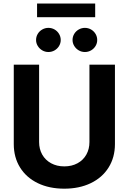

<svg xmlns="http://www.w3.org/2000/svg" viewBox="-20 -1081 744 1110"><path d="M644.5 -707V-248Q644.5 -171.4 607.9 -112.8Q571.3 -54.2 504.9 -22.2Q438.5 9.8 351.6 9.8Q264.6 9.8 198.5 -22.2Q132.3 -54.2 95.9 -112.8Q59.6 -171.4 59.6 -248V-707H206.1V-259.8Q206.1 -219.2 224.1 -187.3Q242.2 -155.3 275.4 -137.2Q308.6 -119.1 351.6 -119.1Q395 -119.1 428.2 -137.2Q461.4 -155.3 479.2 -187.3Q497.1 -219.2 497.1 -259.8V-707ZM188.5 -849.6Q188.5 -868.7 198 -884.8Q207.5 -900.9 224.1 -910.4Q240.7 -919.9 259.8 -919.9Q279.3 -919.9 295.7 -910.4Q312 -900.9 321.5 -884.8Q331.1 -868.7 331.1 -849.6Q331.1 -831.1 321.5 -815.2Q312 -799.3 295.7 -789.8Q279.3 -780.3 259.8 -780.3Q240.7 -780.3 224.4 -789.8Q208 -799.3 198.2 -815.4Q188.5 -831.5 188.5 -849.6ZM399.4 -849.6Q399.4 -868.7 408.9 -884.8Q418.5 -900.9 435.1 -910.4Q451.7 -919.9 470.7 -919.9Q490.2 -919.9 506.6 -910.4Q522.9 -900.9 532.5 -884.8Q542 -868.7 542 -849.6Q542 -831.1 532.5 -815.2Q522.9 -799.3 506.6 -789.8Q490.2 -780.3 470.7 -780.3Q451.7 -780.3 435.3 -789.8Q418.9 -799.3 409.2 -815.4Q399.4 -831.5 399.4 -849.6ZM530.3 -981.4H194.3V-1060.5H530.3Z"/></svg>

Font: Pretendard JP
Style: Bold
Weight: 700
Designer: Base glyphs from Inter by Rasmus Andersson; Hangeul glyphs from Noto Sans CJK(Source Han Sans) by Jang Soo-young and Kan
Foundry: Kil Hyung-jin
Version: Version 1.309